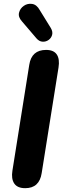

<svg xmlns="http://www.w3.org/2000/svg" viewBox="-20 -975 337 1004"><path d="M112 9Q71 9 54.5 -15.5Q38 -40 45 -83L133 -636Q145 -714 221 -714Q261 -714 277 -690Q293 -666 286 -622L198 -70Q186 9 112 9ZM171 -774 95 -863Q74 -886 79.5 -908.5Q85 -931 104.5 -944.5Q124 -958 148 -954.5Q172 -951 188 -922L246 -828Q257 -809 252.5 -792.5Q248 -776 234 -766Q220 -756 202.5 -757Q185 -758 171 -774Z"/></svg>

Font: Nunito ExtraBold
Style: Italic
Weight: 800
Italic angle: -9°
Designer: Vernon Adams
Foundry: Vernon Adams
Version: Version 3.601; ttfautohint (v1.8.2.53-6de2)